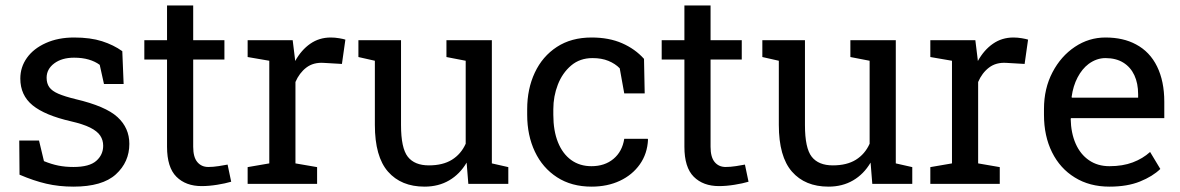

<svg xmlns="http://www.w3.org/2000/svg" viewBox="-20 -676 4340 706"><path d="M250 10.3Q196.8 10.3 150.4 -0.5Q104 -11.2 51.8 -33.7L50.8 -159.2H123.5L141.6 -83.5Q168.9 -72.3 194.6 -67.1Q220.2 -62 250 -62Q308.6 -62 334 -84.5Q359.4 -106.9 359.4 -140.1Q359.4 -161.1 348.4 -177.5Q337.4 -193.8 311.5 -206.8Q285.6 -219.7 240.7 -230Q145 -252 99.9 -288.8Q54.7 -325.7 54.7 -387.2Q54.7 -429.2 79.1 -463.4Q103.5 -497.6 148.7 -517.8Q193.8 -538.1 252.4 -538.1Q312.5 -538.1 355.2 -524.4Q397.9 -510.7 429.7 -487.8L434.6 -367.2H362.3L346.7 -437.5Q329.6 -450.2 306.2 -457Q282.7 -463.9 252.4 -463.9Q207.5 -463.9 179.4 -442.9Q151.4 -421.9 151.4 -390.1Q151.4 -369.1 161.4 -355.2Q171.4 -341.3 194.6 -331.3Q217.8 -321.3 257.8 -311.5Q368.2 -285.6 411.9 -245.6Q455.6 -205.6 455.6 -147Q455.6 -80.1 406 -34.9Q356.4 10.3 250 10.3Z M721.7 8.3Q663.1 8.3 628.7 -26.1Q594.2 -60.5 594.2 -136.2V-457H510.7V-528.3H594.2V-655.8H690.4V-528.3H805.2V-457H690.4V-136.2Q690.4 -98.1 705.6 -80.1Q720.7 -62 746.1 -62Q763.2 -62 784.2 -65.2Q805.2 -68.4 816.9 -70.8L830.1 -7.8Q809.1 -1.5 778.6 3.4Q748 8.3 721.7 8.3Z M890.6 0V-61.5L970.2 -75.2V-452.6L890.6 -466.3V-528.3H1056.2L1064.5 -460.9L1065.4 -451.7Q1087.9 -492.2 1120.8 -515.1Q1153.8 -538.1 1196.3 -538.1Q1211.4 -538.1 1227.3 -535.4Q1243.2 -532.7 1250 -530.3L1237.3 -440.9L1170.4 -444.8Q1132.3 -447.3 1106.4 -427.5Q1080.6 -407.7 1066.4 -374.5V-75.2L1146 -61.5V0Z M1541 10.3Q1455.1 10.3 1406.7 -44.9Q1358.4 -100.1 1358.4 -216.8V-452.6L1297.9 -466.3V-528.3H1358.4H1454.6V-215.8Q1454.6 -131.3 1479.5 -99.6Q1504.4 -67.9 1557.1 -67.9Q1608.4 -67.9 1641.8 -88.6Q1675.3 -109.4 1692.4 -147.5V-452.6L1621.6 -466.3V-528.3H1692.4H1788.6V-75.2L1849.1 -61.5V0H1702.1L1695.8 -78.1Q1670.9 -35.6 1631.6 -12.7Q1592.3 10.3 1541 10.3Z M2155.3 10.3Q2081.5 10.3 2028.3 -24.2Q1975.1 -58.6 1946.8 -118.4Q1918.5 -178.2 1918.5 -253.9V-274.4Q1918.5 -349.1 1946.5 -408.9Q1974.6 -468.8 2027.6 -503.4Q2080.6 -538.1 2155.3 -538.1Q2219.2 -538.1 2267.3 -517.1Q2315.4 -496.1 2348.1 -459.5L2350.6 -332.5H2275.4L2258.8 -424.8Q2242.2 -441.9 2217.3 -452.1Q2192.4 -462.4 2158.7 -462.4Q2112.3 -462.4 2080.1 -435.1Q2047.9 -407.7 2031.2 -364.7Q2014.6 -321.8 2014.6 -274.4V-253.9Q2014.6 -195.3 2031.7 -152.8Q2048.8 -110.4 2080.3 -87.6Q2111.8 -64.9 2154.8 -64.9Q2203.6 -64.9 2235.8 -91.8Q2268.1 -118.7 2275.4 -165.5H2361.8L2362.8 -162.6Q2360.4 -110.8 2332.8 -71.8Q2305.2 -32.7 2259.3 -11.2Q2213.4 10.3 2155.3 10.3Z M2624 8.3Q2565.4 8.3 2531 -26.1Q2496.6 -60.5 2496.6 -136.2V-457H2413.1V-528.3H2496.6V-655.8H2592.8V-528.3H2707.5V-457H2592.8V-136.2Q2592.8 -98.1 2607.9 -80.1Q2623 -62 2648.4 -62Q2665.5 -62 2686.5 -65.2Q2707.5 -68.4 2719.2 -70.8L2732.4 -7.8Q2711.4 -1.5 2680.9 3.4Q2650.4 8.3 2624 8.3Z M3026.4 10.3Q2940.4 10.3 2892.1 -44.9Q2843.8 -100.1 2843.8 -216.8V-452.6L2783.2 -466.3V-528.3H2843.8H2939.9V-215.8Q2939.9 -131.3 2964.8 -99.6Q2989.7 -67.9 3042.5 -67.9Q3093.8 -67.9 3127.2 -88.6Q3160.6 -109.4 3177.7 -147.5V-452.6L3106.9 -466.3V-528.3H3177.7H3273.9V-75.2L3334.5 -61.5V0H3187.5L3181.2 -78.1Q3156.2 -35.6 3116.9 -12.7Q3077.6 10.3 3026.4 10.3Z M3400.9 0V-61.5L3480.5 -75.2V-452.6L3400.9 -466.3V-528.3H3566.4L3574.7 -460.9L3575.7 -451.7Q3598.1 -492.2 3631.1 -515.1Q3664.1 -538.1 3706.5 -538.1Q3721.7 -538.1 3737.5 -535.4Q3753.4 -532.7 3760.3 -530.3L3747.6 -440.9L3680.7 -444.8Q3642.6 -447.3 3616.7 -427.5Q3590.8 -407.7 3576.7 -374.5V-75.2L3656.2 -61.5V0Z M4059.6 10.3Q3986.3 10.3 3932.1 -23.4Q3877.9 -56.6 3848.4 -116.2Q3818.8 -175.8 3818.8 -253.9V-275.4Q3818.8 -350.6 3850.1 -410.2Q3880.9 -469.2 3932.4 -503.7Q3983.9 -538.1 4044.9 -538.1Q4110.4 -538.1 4157.2 -512.7Q4208 -485.8 4234.6 -431.6Q4261.2 -377.4 4261.2 -301.8V-241.7H3918.5L3917 -239.3Q3918 -187 3935.3 -147.7Q3952.6 -108.4 3984.4 -86.7Q4016.1 -64.9 4059.6 -64.9Q4108.4 -64.9 4145.3 -78.9Q4182.1 -92.8 4209 -117.2L4246.6 -54.7Q4218.3 -27.3 4171.6 -8.5Q4125 10.3 4059.6 10.3ZM3921.4 -316.9H4165V-329.6Q4165 -369.6 4151.1 -399.4Q4137.2 -429.2 4110.4 -445.8Q4083.5 -462.4 4044.9 -462.4Q4012.2 -462.4 3982.9 -440.9Q3959 -422.9 3942.4 -391.4Q3925.8 -359.9 3920.4 -319.3Z"/></svg>

Font: Hanuman
Style: Regular
Weight: 400
Designer: Danh Hong
Foundry: Danh Hong
Version: Version 9.000